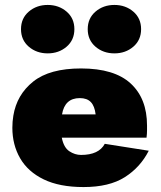

<svg xmlns="http://www.w3.org/2000/svg" viewBox="-20 -747 652 777"><path d="M335 -629Q335 -673 366.5 -700Q398 -727 443 -727Q488 -727 519.5 -700Q551 -673 551 -629Q551 -585 519.5 -558Q488 -531 443 -531Q398 -531 366.5 -558Q335 -585 335 -629ZM65 -629Q65 -673 96.5 -700Q128 -727 173 -727Q218 -727 249.5 -700Q281 -673 281 -629Q281 -585 249.5 -558Q218 -531 173 -531Q128 -531 96.5 -558Q65 -585 65 -629ZM582 -137Q548 -70 485 -30Q422 10 318 10Q221 10 157 -21Q93 -52 61.5 -106.5Q30 -161 30 -230Q30 -243 31 -255Q32 -267 34 -279Q48 -364 114.5 -417Q181 -470 308 -470Q443 -470 509 -409Q575 -348 575 -239Q575 -233 575 -219.5Q575 -206 573 -190H230Q238 -150 260.5 -135Q283 -120 308 -120Q380 -120 404 -165ZM303 -350Q242 -350 231 -284H367Q363 -318 347.5 -334Q332 -350 303 -350Z"/></svg>

Font: Jost* Black
Style: Regular
Weight: 900
Version: Version 3.7